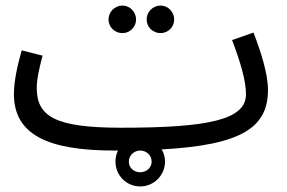

<svg xmlns="http://www.w3.org/2000/svg" viewBox="-20 -520 1033 690"><path d="M557 -401C584 -401 606 -423 606 -450C606 -477 584 -500 557 -500C529 -500 507 -477 507 -450C507 -423 529 -401 557 -401ZM420 -401C447 -401 469 -423 469 -450C469 -477 447 -500 420 -500C392 -500 370 -477 370 -450C370 -423 392 -401 420 -401ZM390 21C395 21 400 21 404 21C398 33 395 47 395 61C395 110 434 150 484 150C533 150 573 110 573 61C573 45 569 30 561 17C851 1 943 -63 943 -197C943 -257 916 -338 891 -403L814 -376C843 -300 864 -231 864 -181C864 -89 727 -61 416 -61C178 -61 112 -101 112 -205C112 -239 125 -290 133 -320L58 -339C44 -289 30 -231 30 -182C30 -36 152 21 390 21ZM484 99C461 99 443 83 443 61C443 39 461 21 484 21C506 21 525 38 525 61C525 83 506 99 484 99Z"/></svg>

Font: Noto Sans Arabic UI
Style: Regular
Weight: 400
Designer: Monotype Design Team, Nadine Chahine and Nizar Qandah
Foundry: Monotype Imaging Inc.
Version: Version 2.010